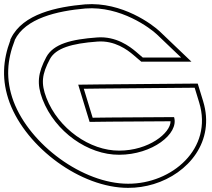

<svg xmlns="http://www.w3.org/2000/svg" viewBox="-195 -838 1027 928"><path d="M334.2 -270 252.8 -269 210 -409 289.1 -410 745.9 -414 746.2 -413 767.6 -343C836.1 -119 634.7 51 423.9 50C205.4 50 -50.6 -139 -129.5 -348C-169.2 -455 -160.3 -550 -123.7 -643L-124 -644C-72.5 -750 81.3 -785 217.9 -797C388.7 -810 532.4 -701 563 -672L680.3 -560H495L462.3 -588C432.8 -613 366.6 -664 274.5 -657C149.6 -648 63.2 -626 28.7 -562C-12.2 -485 -18.1 -433 10.5 -358C71.2 -201 230.8 -89 381.1 -90C539.8 -90 671.1 -191 646.3 -272ZM334.3 -250 629.4 -251.9C629.4 -194.6 523.4 -110 381.1 -110C240.1 -109.1 87 -215.7 29.2 -365.1C2.4 -435.3 7.1 -478.7 46.3 -552.6C74.5 -604.9 150.5 -628 276 -637.1C359.7 -643.4 420.9 -596.9 449.3 -572.8L487.7 -540H730.2L576.8 -686.5C543.7 -717.8 396.5 -830.6 216.2 -816.9C79.7 -804.9 -84.4 -771.3 -142 -652.7L-145.4 -645.7L-144.9 -643.8C-181 -547.9 -188.8 -450.4 -148.2 -341C-66.3 -123.9 195.5 70 423.8 70C466.2 70.2 508.2 63.8 547.9 51.7C714.9 0.9 846.2 -154.6 786.8 -348.8L760.7 -434.1L288.8 -430L183.1 -428.7L238.1 -248.8Z"/></svg>

Font: Nordica Plus
Style: NordicaClassicRgExtOpOblOl
Weight: 500
Version: Version 1.01